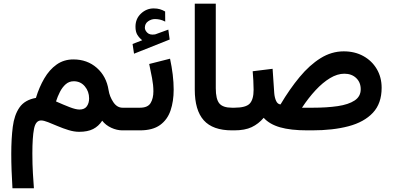

<svg xmlns="http://www.w3.org/2000/svg" viewBox="-20 -700 2112 1031"><path d="M563 -216.3Q568.4 -181.6 588.4 -151.6Q608.4 -121.6 638.2 -121.6H651.4V0H637.7Q607.4 0 577.4 -13.9Q547.4 -27.8 528.8 -51.8Q509.3 -22 480 -7.1Q450.7 7.8 405.3 7.8Q377.9 7.8 347.9 -1.5Q317.9 -10.7 289.8 -22.7Q261.7 -34.7 238.3 -43.9Q214.8 -53.2 200.7 -53.2Q171.4 -53.2 162.6 -7.8Q153.8 37.6 153.8 124Q153.8 182.1 156.7 230.7Q159.7 279.3 162.1 311H46.9Q43.9 261.2 42.2 215.6Q40.5 169.9 40.5 126Q40.5 44.9 48.6 -18.8Q56.6 -82.5 84.7 -123Q112.8 -163.6 172.9 -174.3Q190.4 -231.9 217.8 -278.8Q245.1 -325.7 283.9 -353.3Q322.8 -380.9 374 -380.9Q448.2 -380.9 499.8 -335.7Q551.3 -290.5 563 -216.3ZM458.5 -171.4Q458.5 -209 435.5 -236.3Q412.6 -263.7 376 -263.7Q351.1 -263.7 332.8 -247.6Q314.5 -231.4 301.8 -206.5Q289.1 -181.6 280.8 -155.3Q321.3 -137.2 354.2 -124.5Q387.2 -111.8 406.7 -111.8Q434.1 -111.8 446.3 -129.2Q458.5 -146.5 458.5 -171.4Z M743.7 -483.9Q727.1 -497.1 717.3 -513.4Q707.5 -529.8 707.5 -556.6Q707.5 -599.6 737.1 -627.2Q766.6 -654.8 805.2 -654.8Q824.2 -654.8 838.4 -650.6Q852.5 -646.5 866.7 -638.2L867.2 -584Q852.1 -591.8 838.9 -594.7Q825.7 -597.7 812 -597.7Q792.5 -597.7 775.1 -585.4Q757.8 -573.2 757.8 -550.3Q758.3 -536.6 771.5 -523.9Q784.7 -511.2 811 -515.1Q811.5 -515.1 815.4 -516.1L883.8 -541L891.1 -487.8L699.7 -411.6L691.9 -463.9ZM731.4 0H630.9V-121.6H731.4Q773.4 -121.6 788.6 -146.5Q803.7 -171.4 803.7 -210Q803.7 -242.7 796.4 -281Q789.1 -319.3 781.2 -356.4L893.1 -384.8Q902.3 -341.8 907.5 -299.6Q912.6 -257.3 912.6 -218.8Q912.6 -156.2 895.8 -106.7Q878.9 -57.1 839.4 -28.6Q799.8 0 731.4 0Z M1025.9 -680.2H1138.7V-226.1Q1138.7 -168 1157.7 -144.8Q1176.8 -121.6 1225.6 -121.6H1237.8V0H1225.6Q1122.6 0 1074.2 -54Q1025.9 -107.9 1025.9 -218.8Z M1486.3 -139.2Q1535.6 -222.2 1588.9 -286.4Q1642.1 -350.6 1701.2 -387.5Q1760.3 -424.3 1825.7 -424.3Q1885.3 -424.3 1931.2 -398.9Q1977.1 -373.5 2003.2 -329.3Q2029.3 -285.2 2029.3 -228.5Q2029.3 -144.5 1982.4 -94.5Q1935.5 -44.4 1851.8 -22.2Q1768.1 0 1656.2 0H1630.4Q1540.5 0 1483.9 -16.4Q1427.2 -32.7 1396 -67.4Q1368.2 -34.7 1331.5 -17.3Q1294.9 0 1238.3 0H1218.3L1218.8 -121.6H1238.3Q1300.3 -121.6 1321 -143.8Q1341.8 -166 1341.8 -217.8Q1341.8 -243.7 1340.3 -268.1Q1338.9 -292.5 1336.9 -317.4L1443.8 -330.6L1452.6 -200.7Q1454.6 -175.8 1462.6 -158.2Q1470.7 -140.6 1486.3 -139.2ZM1829.1 -304.2Q1791.5 -304.2 1752.2 -280.5Q1712.9 -256.8 1674.6 -215.6Q1636.2 -174.3 1601.6 -121.6H1659.2Q1735.4 -121.6 1793.5 -130.1Q1851.6 -138.7 1884.3 -160.4Q1917 -182.1 1917 -220.7Q1917 -257.8 1892.6 -281Q1868.2 -304.2 1829.1 -304.2Z"/></svg>

Font: Vazirmatn UI NL SemiBold
Style: Regular
Weight: 600
Designer: Saber Rastikerdar
Foundry: Saber Rastikerdar
Version: Version 33.003